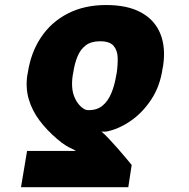

<svg xmlns="http://www.w3.org/2000/svg" viewBox="-20 -573 763 776"><path d="M498.5 183.6H64.9L89.4 37.1H286.6Q279.3 31.7 269 27.3Q258.8 22.9 244.6 14.2Q230.5 5.4 210.4 -11.7Q168.5 -47.4 138.9 -87.2Q109.4 -127 96.2 -172.1Q83 -217.3 90.3 -268.6L92.3 -278.3Q104.5 -360.4 145.8 -422.1Q187 -483.9 253.9 -518.3Q320.8 -552.7 408.7 -552.7Q496.1 -552.7 551 -522.2Q606 -491.7 628.2 -436.3Q650.4 -380.9 639.2 -306.6L637.2 -296.9Q627 -224.6 591.1 -170.4Q555.2 -116.2 506.6 -83.3Q458 -50.3 408.7 -41Q409.2 -41 402.6 -41Q396 -41 390.1 -41Q402.8 -30.8 420.4 -12Q438 6.8 456.5 27.8Q475.1 48.8 490 66.9Q504.9 85 512.2 93.8ZM449.7 -268.6 451.7 -278.3Q456.5 -311.5 455.6 -340.6Q454.6 -369.6 439 -387.9Q423.3 -406.2 384.3 -406.2Q348.1 -406.2 326.4 -389.6Q304.7 -373 293 -344.2Q281.2 -315.4 275.9 -278.3L273.9 -268.6Q266.1 -215.3 281 -180.4Q295.9 -145.5 322.8 -130.9Q326.7 -128.9 331.1 -128.4Q335.4 -127.9 339.4 -127.9Q373 -127.9 395 -146.5Q417 -165 430.2 -197Q443.4 -229 449.7 -268.6Z"/></svg>

Font: Inter 24pt Black
Style: Italic
Weight: 900
Italic angle: -9.3988°
Designer: Rasmus Andersson
Foundry: rsms
Version: Version 4.001;git-66647c0bb